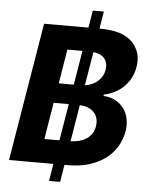

<svg xmlns="http://www.w3.org/2000/svg" viewBox="-60 -867 781 1006"><g transform="rotate(5 330.5 -363.5)"><path d="M138.5 -727.3H371.8L386.7 -818.2H445L430 -727.3Q491.1 -727.3 533.4 -714.7Q575.6 -702.1 602.3 -675.1Q655.2 -621.8 640.3 -540.8Q634.6 -509.6 620.7 -483.8Q606.9 -458.1 586.5 -438.2Q566.1 -418.3 539.8 -404.8Q513.5 -391.3 483 -384.6L481.5 -377.5Q523.4 -376.1 555.8 -354.4Q572.4 -343.4 585 -327.9Q597.7 -312.5 605.3 -293.1Q612.9 -273.8 615.1 -250.7Q617.2 -227.6 612.6 -201Q605.1 -158 582.7 -121.3Q560.4 -84.5 524.3 -57.5Q488.3 -30.5 439.1 -15.3Q389.9 0 328.5 0H309.3L294.4 90.9H236.2L251.1 0H17.8ZM330.3 -126.1Q359 -127.1 381.2 -134.1Q403.4 -141 419 -152.7Q434.7 -164.4 443.9 -180.6Q453.1 -196.7 456.3 -216.3Q459.5 -237.6 454.9 -255.9Q450.3 -274.1 438.2 -287.6Q426.1 -301.1 407 -309.3Q387.8 -317.5 362.2 -318.5ZM192.8 -125.7H272L304 -318.9H224.4ZM321.4 -422.9 351.2 -603H272L242.2 -422.9ZM379.6 -424.7Q399.1 -427.6 416.4 -435Q433.6 -442.5 446.9 -454.2Q460.2 -465.9 469.1 -481.4Q478 -496.8 480.8 -515.3Q486.5 -550.8 468.2 -573.9Q449.9 -596.9 409.1 -601.9Z"/></g></svg>

Font: Inter P
Style: Bold Italic
Weight: 700
Italic angle: 9.39999°
Designer: Rasmus Andersson
Foundry: rsms
Version: Version 3.018;git-588b23468